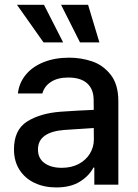

<svg xmlns="http://www.w3.org/2000/svg" viewBox="-20 -781 583 812"><path d="M237.3 -308.6Q270.5 -311 309.8 -313.2Q349.1 -315.4 376.5 -316.4L376 -358.4Q376 -403.8 348.6 -428.5Q321.3 -453.1 268.6 -453.1Q224.1 -453.1 195.8 -434.8Q167.5 -416.5 159.2 -385.7H55.7Q60.5 -429.7 88.4 -464.1Q116.2 -498.5 163.8 -517.8Q211.4 -537.1 272.5 -537.1Q322.8 -537.1 369.4 -521.5Q416 -505.9 448.2 -464.8Q480.5 -423.8 480.5 -352.5V0H378.9V-72.3H375Q356.9 -37.1 317.6 -12.7Q278.3 11.7 217.8 11.7Q167 11.7 126.5 -7.3Q85.9 -26.4 62.5 -62.7Q39.1 -99.1 39.1 -149.4Q39.1 -231.9 94.7 -267.1Q150.4 -302.2 237.3 -308.6ZM241.2 -71.3Q282.2 -71.3 313 -87.6Q343.8 -104 360.4 -131.6Q377 -159.2 377 -191.4L376.5 -239.7L252 -231.4Q198.7 -227.5 169.7 -207.3Q140.6 -187 140.6 -148.4Q140.6 -111.3 168.2 -91.3Q195.8 -71.3 241.2 -71.3ZM51.8 -760.7H166L247.1 -601.6H164.1ZM238.3 -760.7H352.5L400.4 -601.6H318.4Z"/></svg>

Font: Pretendard Medium
Style: Regular
Weight: 500
Designer: Base glyphs from Inter by Rasmus Andersson; Hangeul glyphs from Noto Sans CJK(Source Han Sans) by Jang Soo-young and Kan
Foundry: Kil Hyung-jin
Version: Version 1.309